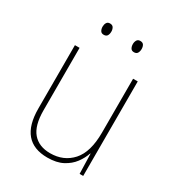

<svg xmlns="http://www.w3.org/2000/svg" viewBox="-171 -812 856 929"><g transform="rotate(30 256.5 -347.0)"><path d="M428 -528V0H408L405 -111H403Q393 -81 372.5 -53.5Q352 -26 318 -8Q284 10 233 10Q77 10 77 -174V-528H103V-179Q103 -94 137 -54.5Q171 -15 234 -15Q309 -15 355.5 -66.5Q402 -118 402 -227V-528ZM148 -673Q148 -685 153.5 -694.5Q159 -704 172 -704Q186 -704 191.5 -694.5Q197 -685 197 -673Q197 -659 191.5 -650Q186 -641 172 -641Q159 -641 153.5 -650.5Q148 -660 148 -673ZM317 -673Q317 -685 322.5 -694.5Q328 -704 341 -704Q355 -704 360.5 -695Q366 -686 366 -673Q366 -660 360.5 -650.5Q355 -641 341 -641Q328 -641 322.5 -650.5Q317 -660 317 -673Z"/></g></svg>

Font: Noto Sans Myanmar UI SemiCondensed Thin
Style: Regular
Weight: 100
Width: 4
Designer: Monotype Design Team
Foundry: Monotype Imaging Inc.
Version: Version 2.103; ttfautohint (v1.8.4.7-5d5b)